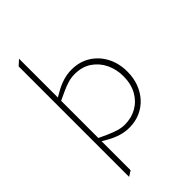

<svg xmlns="http://www.w3.org/2000/svg" viewBox="-290 -863 1174 1174"><g transform="rotate(-45 296.5 -276.5)"><path d="M304 6Q267 6 231 -5Q195 -16 160 -36L117 -61L121 -86L175 -61Q213 -44 241.5 -35.5Q270 -27 298 -27Q356 -27 402 -53.5Q448 -80 474.5 -128.5Q501 -177 501 -243Q501 -302 477 -352Q453 -402 408 -432.5Q363 -463 298 -463Q270 -463 241.5 -455Q213 -447 175 -429L119 -403L116 -429L160 -454Q195 -474 231 -485Q267 -496 304 -496Q374 -496 426.5 -463Q479 -430 508.5 -373.5Q538 -317 538 -245Q538 -191 521 -145.5Q504 -100 473 -66Q442 -32 399 -13Q356 6 304 6ZM90 217V-738L125 -770V195Z"/></g></svg>

Font: REM Thin
Style: Regular
Weight: 250
Designer: Octavio Pardo
Foundry: Ashler Design
Version: Version 1.005;gftools[0.9.28]